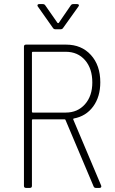

<svg xmlns="http://www.w3.org/2000/svg" viewBox="-20 -918 561 938"><path d="M437 -8 300 -332Q299 -335 296 -335H140Q136 -335 136 -331V-10Q136 0 126 0H107Q97 0 97 -10V-690Q97 -700 107 -700H303Q378 -700 424 -649.5Q470 -599 470 -516Q470 -445 435 -397.5Q400 -350 340 -339Q336 -337 338 -334L474 -12L475 -8Q475 0 466 0H448Q440 0 437 -8ZM136 -661V-372Q136 -368 140 -368H301Q359 -368 395 -408.5Q431 -449 431 -515Q431 -583 395.5 -624Q360 -665 301 -665H140Q136 -665 136 -661ZM163 -892Q163 -894 165 -896Q167 -898 171 -898H189Q197 -898 201 -892L261 -806Q262 -805 264 -805Q266 -805 267 -806L326 -892Q330 -898 338 -898H357Q363 -898 365 -894.5Q367 -891 363 -886L288 -781Q284 -775 276 -775H251Q243 -775 239 -781L165 -886Q163 -888 163 -892Z"/></svg>

Font: Barlow Semi Condensed ExLight
Style: Regular
Weight: 275
Width: 4
Designer: Jeremy Tribby
Foundry: Tribby Type
Version: Version 1.408